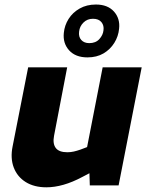

<svg xmlns="http://www.w3.org/2000/svg" viewBox="-20 -811 648 840"><path d="M183 8.5Q129.5 8.5 92.5 -14.5Q55.6 -37.5 40.1 -78.2Q24.7 -118.9 35.2 -170.8L103.2 -516.4H273.9L216.4 -216.7Q209.9 -182.5 223.9 -163.7Q238 -144.9 274.6 -144.9Q289.1 -144.9 303.2 -148.1Q317.3 -151.4 331.9 -156.5L361 -167.5L429.1 -516.4H599.9L498.9 0H372.9L370 -91.4L401.3 -68.8L340.3 -36.9Q297.3 -13.9 257.9 -2.7Q218.5 8.5 183 8.5ZM362.7 -559.9Q310.3 -559.9 282.3 -590.9Q254.3 -622 259.3 -667.6Q262.4 -700 280.1 -728.2Q297.9 -756.4 328.6 -773.8Q359.3 -791.2 399.6 -791.2Q451.1 -791.2 478.6 -760.5Q506.1 -729.7 501 -685.1Q497.9 -652.1 480.2 -623.5Q462.4 -594.8 432.8 -577.3Q403.1 -559.9 362.7 -559.9ZM370.6 -622.3Q398.7 -622.3 414.7 -640Q430.7 -657.7 432.7 -678.2Q435.8 -699.3 423.8 -714.1Q411.7 -728.9 386.7 -728.9Q361.7 -728.9 345.2 -712.4Q328.6 -696 326.1 -673Q323.1 -649.8 335.6 -636.1Q348.1 -622.3 370.6 -622.3Z"/></svg>

Font: REM Medium
Style: Italic
Weight: 500
Italic angle: -11°
Designer: Octavio Pardo
Foundry: Ashler Design
Version: Version 1.005;gftools[0.9.28]